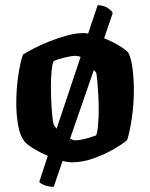

<svg xmlns="http://www.w3.org/2000/svg" viewBox="-20 -628 581 743"><path d="M476 -425Q488 -402 493 -361.5Q498 -321 498 -281Q498 -224 490 -170Q482 -116 472 -86Q455 -71 420.5 -51Q386 -31 343 -15.5Q300 0 260 0Q243 0 222 -5L188 95Q168 95 152 88.5Q136 82 132 76L165 -25Q132 -39 106 -55.5Q80 -72 73 -83Q57 -104 50 -144Q43 -184 43 -229Q43 -286 51 -338Q59 -390 69 -417Q83 -426 110 -440Q137 -454 170.5 -467.5Q204 -481 239 -490.5Q274 -500 303 -500Q312 -500 321 -498Q332 -531 341.5 -559Q351 -587 358 -608Q383 -607 398.5 -596Q414 -585 416 -577L383 -480Q413 -468 439 -452.5Q465 -437 476 -425ZM177 -291Q177 -248 180 -207Q183 -166 187 -149Q188 -145 191.5 -140Q195 -135 199 -130L292 -408Q280 -412 271 -412Q261 -412 244.5 -408.5Q228 -405 212.5 -400.5Q197 -396 188 -392Q182 -381 179.5 -351Q177 -321 177 -291ZM352 -104Q357 -116 359.5 -145Q362 -174 362 -205Q362 -230 360.5 -258Q359 -286 357 -309Q355 -332 353 -344Q351 -350 343 -357L251 -91Q264 -85 273 -85Q281 -85 296.5 -88Q312 -91 328 -96Q344 -101 352 -104Z"/></svg>

Font: Texturina
Style: Bold
Weight: 700
Designer: Guillermo Torres Carreño
Foundry: Omnibus-Type
Version: Version 1.002; ttfautohint (v1.8.3)